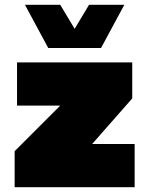

<svg xmlns="http://www.w3.org/2000/svg" viewBox="-20 -780 621 800"><path d="M231 -340H51V-520H531V-370L364 -180H541V0H41V-150ZM351 -760H498L401 -580H181L84 -760H231L291 -660Z"/></svg>

Font: Metropolitano Black
Style: Regular
Weight: 900
Designer: Fonts by Alex Slobzheninov & Chris M. Simpson / Changes by Cristiano Sobral
Foundry: Fonts by Alex Slobzheninov & Chris M. Simpson / Changes by Cristiano Sobral
Version: Version 1.00;August 30, 2020;FontCreator 13.0.0.2681 64-bit